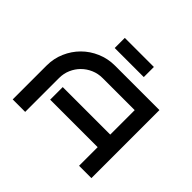

<svg xmlns="http://www.w3.org/2000/svg" viewBox="-164 -902 1101 1101"><g transform="rotate(45 386.5 -352.0)"><path d="M701.2 0H601.1V-150.9H215.8V-252.9H601.1V-451.2H340.8Q304.2 -451.2 272 -437.3Q239.7 -423.3 215.8 -399.4Q191.9 -375.5 178 -343.5Q164.1 -311.5 164.1 -274.9V0H63V-274.9Q63 -332.5 85 -382.8Q106.9 -433.1 144.5 -470.7Q182.1 -508.3 232.9 -530Q283.7 -551.8 340.8 -551.8H701.2ZM268.1 -622.1V-704.1H503.9V-622.1Z"/></g></svg>

Font: Bruno Ace SC
Style: Regular
Weight: 400
Designer: Astigmatic (AOETI)
Foundry: Astigmatic (AOETI)
Version: Version 1.000